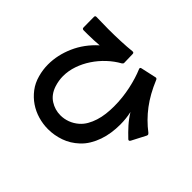

<svg xmlns="http://www.w3.org/2000/svg" viewBox="-162 -1019 1324 1324"><g transform="rotate(45 500.0 -357.0)"><path d="M428 39Q378 39 330 25Q282 11 241.5 -16.5Q201 -44 170.5 -84Q140 -124 126 -176Q112 -226 112 -277Q112 -369 152 -460Q192 -551 271 -622Q246 -620 217 -618.5Q188 -617 157 -617H118Q105 -618 105 -631L104 -732Q104 -745 116 -745Q142 -745 172 -744Q202 -743 234 -743Q294 -743 354 -745.5Q414 -748 459 -753H462Q474 -753 474 -740L476 -659V-656Q476 -648 467 -642Q420 -616 379 -577.5Q338 -539 307.5 -493Q277 -447 259.5 -396Q242 -345 242 -293Q242 -251 256 -207Q276 -147 321.5 -118Q367 -89 421 -89Q456 -89 490 -101.5Q524 -114 553 -139Q577 -160 593 -188Q609 -216 619.5 -249Q630 -282 634.5 -319Q639 -356 639 -394Q639 -436 634.5 -477.5Q630 -519 621.5 -558.5Q613 -598 602 -633.5Q591 -669 579 -697Q577 -701 577 -704Q577 -712 588 -714L697 -738Q699 -739 702 -739Q711 -739 715 -729Q756 -630 810 -558.5Q864 -487 936 -432Q943 -425 943 -420Q943 -418 941 -412L887 -308Q882 -300 877 -300Q872 -300 868 -304Q833 -337 802.5 -371Q772 -405 746 -447Q758 -395 758 -335Q758 -294 752 -253.5Q746 -213 733 -175.5Q720 -138 700 -105Q680 -72 653 -47Q605 -2 546.5 18.5Q488 39 428 39Z"/></g></svg>

Font: LINE Seed JP_TTF Bold
Style: Regular
Weight: 700
Designer: LINE & Fontrix & Fontworks
Version: Version 1.009